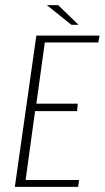

<svg xmlns="http://www.w3.org/2000/svg" viewBox="-20 -730 409 750"><path d="M38 0 122 -591H369L364 -564H155L122 -325H284L281 -296H117L80 -27H289L285 0ZM259 -633 163 -710H207L287 -633Z"/></svg>

Font: Alumni Sans ExtraLight
Style: Italic
Weight: 250
Italic angle: -8°
Version: Version 1.016